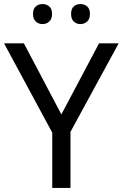

<svg xmlns="http://www.w3.org/2000/svg" viewBox="-20 -928 606 948"><path d="M283 -363 469 -714H566L328 -277V0H238V-273L0 -714H98ZM143 -859Q143 -885 157 -896.5Q171 -908 190 -908Q209 -908 223 -896.5Q237 -885 237 -859Q237 -834 223 -821.5Q209 -809 190 -809Q171 -809 157 -821.5Q143 -834 143 -859ZM331 -859Q331 -885 344.5 -896.5Q358 -908 377 -908Q396 -908 410 -896.5Q424 -885 424 -859Q424 -834 410 -821.5Q396 -809 377 -809Q358 -809 344.5 -821.5Q331 -834 331 -859Z"/></svg>

Font: Noto Sans Tamil Supplement
Style: Regular
Weight: 400
Designer: Ek Type
Foundry: Ek Type
Version: Version 2.001; ttfautohint (v1.8.4.7-5d5b)